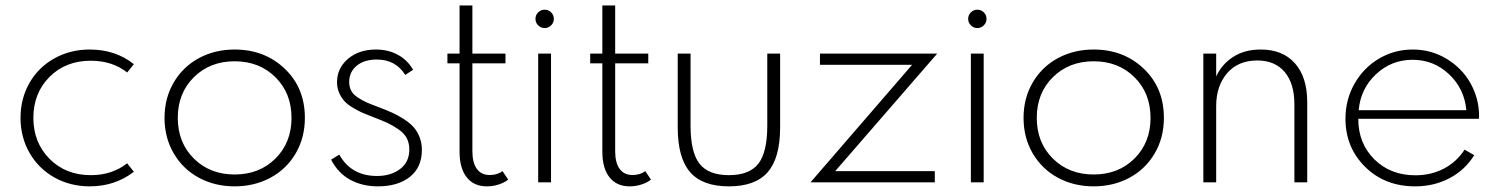

<svg xmlns="http://www.w3.org/2000/svg" viewBox="-20 -659 5420 694"><path d="M304.2 14.6Q234.4 14.6 177 -17.3Q119.6 -49.3 86.9 -106.2Q54.2 -163.1 54.2 -232.9Q54.2 -303.2 86.9 -359.9Q119.6 -416.5 177 -448.2Q234.4 -480 304.2 -480Q397 -480 463.9 -427.2L439.9 -397Q385.7 -439.5 308.1 -439.5Q217.3 -439.5 158.9 -380.9Q100.6 -322.3 100.6 -232.9Q100.6 -144 158.9 -85Q217.3 -25.9 308.6 -25.9Q385.3 -25.9 439.5 -68.8L463.9 -38.1Q395.5 14.6 304.2 14.6Z M828.1 -480Q936.5 -480 1009.3 -410.6Q1082 -341.3 1082 -232.9Q1082 -161.1 1048.6 -104.2Q1015.1 -47.4 957.3 -16.4Q899.4 14.6 828.1 14.6Q756.8 14.6 699.2 -16.4Q641.6 -47.4 608.2 -104.2Q574.7 -161.1 574.7 -232.9Q574.7 -304.7 608.2 -361.3Q641.6 -418 699.2 -449Q756.8 -480 828.1 -480ZM680.7 -379.9Q622.6 -322.3 622.6 -232.9Q622.6 -143.6 680.7 -85.9Q738.8 -28.3 828.1 -28.3Q917.5 -28.3 975.6 -85.9Q1033.7 -143.6 1033.7 -232.9Q1033.7 -322.3 975.6 -379.9Q917.5 -437.5 828.1 -437.5Q738.8 -437.5 680.7 -379.9Z M1176.8 -82 1206.5 -100.1Q1249.5 -22.9 1342.8 -22.9Q1392.6 -22.9 1426 -47.9Q1459.5 -72.8 1459.5 -118.7Q1459.5 -141.6 1450.4 -159.2Q1441.4 -176.8 1421.1 -190.9Q1400.9 -205.1 1381.1 -214.4Q1361.3 -223.6 1327.6 -236.3Q1304.7 -245.1 1290 -251.5Q1275.4 -257.8 1256.1 -269.3Q1236.8 -280.8 1225.6 -292.7Q1214.4 -304.7 1206.3 -322.5Q1198.2 -340.3 1198.2 -361.8Q1198.2 -412.6 1237.8 -446.3Q1277.3 -480 1339.4 -480Q1383.3 -480 1418.2 -460.9Q1453.1 -441.9 1473.1 -406.7L1444.8 -388.2Q1410.2 -443.8 1341.8 -443.8Q1296.4 -443.8 1269.3 -421.4Q1242.2 -398.9 1242.2 -362.8Q1242.2 -344.7 1249.3 -331.3Q1256.3 -317.9 1272.9 -306.9Q1289.6 -295.9 1304.9 -289.1Q1320.3 -282.2 1349.1 -271.5Q1378.9 -260.3 1399.7 -250.7Q1420.4 -241.2 1441.7 -227.3Q1462.9 -213.4 1475.8 -198.5Q1488.8 -183.6 1496.8 -162.8Q1504.9 -142.1 1504.9 -117.2Q1504.9 -54.2 1461.7 -19.8Q1418.5 14.6 1345.7 14.6Q1290.5 14.6 1246.6 -8.8Q1202.6 -32.2 1176.8 -82Z M1597.2 -465.3H1641.1V-639.2H1687.5V-465.3H1807.1V-430.2H1687.5V-112.3Q1687.5 -70.8 1703.6 -48.6Q1719.7 -26.4 1750 -26.4Q1777.8 -26.4 1796.4 -40.5L1816.9 -9.8Q1803.7 1 1782.7 7.8Q1761.7 14.6 1739.7 14.6Q1692.9 14.6 1667 -18.1Q1641.1 -50.8 1641.1 -110.8V-430.2H1597.2Z M1971.7 0H1925.3V-465.3H1971.7ZM1925.3 -567.4Q1915.5 -577.1 1915.5 -590.8Q1915.5 -604.5 1925.3 -614.3Q1935.1 -624 1948.7 -624Q1962.4 -624 1972.2 -614.3Q1981.9 -604.5 1981.9 -590.8Q1981.9 -577.1 1972.2 -567.4Q1962.4 -557.6 1948.7 -557.6Q1935.1 -557.6 1925.3 -567.4Z M2113.3 -465.3H2157.2V-639.2H2203.6V-465.3H2323.2V-430.2H2203.6V-112.3Q2203.6 -70.8 2219.7 -48.6Q2235.8 -26.4 2266.1 -26.4Q2293.9 -26.4 2312.5 -40.5L2333 -9.8Q2319.8 1 2298.8 7.8Q2277.8 14.6 2255.9 14.6Q2209 14.6 2183.1 -18.1Q2157.2 -50.8 2157.2 -110.8V-430.2H2113.3Z M2429.7 -198.2V-465.3H2476.1V-204.6Q2476.1 -108.9 2508.3 -67.4Q2540.5 -25.9 2614.7 -25.9Q2689 -25.9 2721.2 -67.4Q2753.4 -108.9 2753.4 -204.6V-465.3H2799.8V-198.2Q2799.8 -88.4 2755.1 -36.9Q2710.4 14.6 2614.7 14.6Q2519 14.6 2474.4 -36.9Q2429.7 -88.4 2429.7 -198.2Z M3358.9 0H2909.7L3276.9 -424.8H2943.8V-465.3H3367.7L2999 -40.5H3358.9Z M3535.6 0H3489.3V-465.3H3535.6ZM3489.3 -567.4Q3479.5 -577.1 3479.5 -590.8Q3479.5 -604.5 3489.3 -614.3Q3499 -624 3512.7 -624Q3526.4 -624 3536.1 -614.3Q3545.9 -604.5 3545.9 -590.8Q3545.9 -577.1 3536.1 -567.4Q3526.4 -557.6 3512.7 -557.6Q3499 -557.6 3489.3 -567.4Z M3933.1 -480Q4041.5 -480 4114.3 -410.6Q4187 -341.3 4187 -232.9Q4187 -161.1 4153.6 -104.2Q4120.1 -47.4 4062.3 -16.4Q4004.4 14.6 3933.1 14.6Q3861.8 14.6 3804.2 -16.4Q3746.6 -47.4 3713.1 -104.2Q3679.7 -161.1 3679.7 -232.9Q3679.7 -304.7 3713.1 -361.3Q3746.6 -418 3804.2 -449Q3861.8 -480 3933.1 -480ZM3785.6 -379.9Q3727.5 -322.3 3727.5 -232.9Q3727.5 -143.6 3785.6 -85.9Q3843.8 -28.3 3933.1 -28.3Q4022.5 -28.3 4080.6 -85.9Q4138.7 -143.6 4138.7 -232.9Q4138.7 -322.3 4080.6 -379.9Q4022.5 -437.5 3933.1 -437.5Q3843.8 -437.5 3785.6 -379.9Z M4329.6 -465.3H4376V-382.3Q4394.5 -424.8 4436 -452.4Q4477.5 -480 4537.1 -480Q4616.7 -480 4660.9 -429.9Q4705.1 -379.9 4705.1 -289.6V0H4658.7V-281.2Q4658.7 -357.4 4623.5 -398.9Q4588.4 -440.4 4524.4 -440.4Q4455.1 -440.4 4415.5 -394.3Q4376 -348.1 4376 -275.9V0H4329.6Z M4843.3 -230Q4843.3 -299.3 4876.2 -356.9Q4909.2 -414.6 4964.8 -447.3Q5020.5 -480 5086.4 -480Q5153.3 -480 5209 -446.3Q5264.6 -412.6 5295.2 -358.2Q5325.7 -303.7 5326.2 -241.7Q5326.2 -233.4 5325.7 -229.5H4889.6Q4889.6 -140.6 4947.8 -83Q5005.9 -25.4 5096.2 -25.4Q5152.8 -25.4 5199 -49.6Q5245.1 -73.7 5273.9 -118.2L5308.6 -98.1Q5275.9 -44.9 5219.7 -15.1Q5163.6 14.6 5095.2 14.6Q4985.8 14.6 4914.6 -55.7Q4843.3 -126 4843.3 -230ZM5085.9 -442.9Q5009.3 -442.9 4953.6 -390.6Q4897.9 -338.4 4891.1 -260.7H5280.3Q5272.9 -338.9 5217.5 -390.9Q5162.1 -442.9 5085.9 -442.9Z"/></svg>

Font: Spartan MB Light
Style: Regular
Weight: 300
Designer: Matt Bailey, Mirko Velimirovic
Foundry: Matt Bailey
Version: Version 1.005